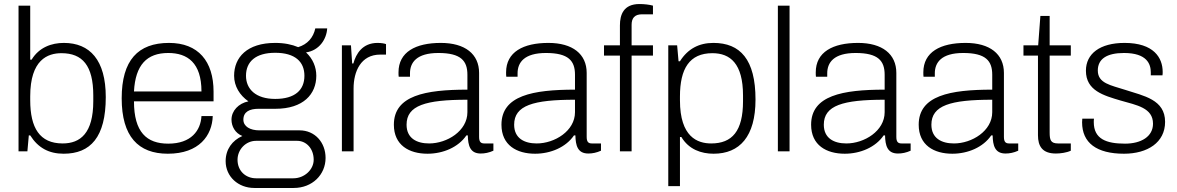

<svg xmlns="http://www.w3.org/2000/svg" viewBox="-20 -751 5843 953"><path d="M296 12C429 12 505 -70 505 -269C505 -453 426 -538 297 -538C236 -538 174 -516 137 -455H130V-723H72V0H116L123 -79H130C169 -17 223 12 296 12ZM291 -39C177 -39 130 -116 130 -254V-273C130 -455 217 -487 285 -487C389 -487 443 -426 443 -277V-249C443 -90 379 -39 291 -39Z M813 12C969 12 1033 -79 1036 -175H980C976 -103 929 -38 815 -38C708 -38 645 -95 645 -248H1040V-296C1040 -447 964 -538 819 -538C665 -538 584 -452 584 -263C584 -74 666 12 813 12ZM645 -297C652 -429 709 -488 815 -488C911 -488 980 -439 980 -297Z M1242 182H1438C1530 182 1596 116 1596 33C1596 -44 1543 -104 1467 -104H1267C1222 -104 1188 -123 1188 -157C1188 -197 1220 -211 1263 -211H1347C1486 -211 1550 -284 1550 -375C1550 -418 1533 -459 1499 -491C1564 -500 1601 -556 1604 -610H1545C1535 -564 1506 -531 1460 -517C1429 -530 1392 -538 1346 -538C1206 -538 1142 -466 1142 -375C1142 -323 1170 -278 1213 -248C1164 -238 1129 -201 1129 -157C1129 -124 1147 -90 1183 -76C1133 -54 1100 -10 1100 49C1100 126 1163 182 1242 182ZM1346 -260C1249 -260 1201 -309 1201 -375C1201 -445 1249 -489 1346 -489C1444 -489 1491 -445 1491 -375C1491 -304 1444 -260 1346 -260ZM1251 134C1200 134 1159 98 1159 42C1159 -9 1200 -52 1251 -52H1455C1500 -52 1537 -14 1537 42C1537 91 1491 134 1436 134Z M1677 0H1735V-312C1735 -396 1771 -480 1867 -480H1896V-532C1889 -535 1873 -538 1854 -538C1779 -538 1747 -484 1734 -436H1728L1722 -526H1677Z M2102 12C2179 12 2255 -20 2295 -79H2302C2303 -29 2313 11 2366 11C2386 11 2407 7 2429 -3V-39H2384C2366 -39 2358 -47 2358 -72V-389C2358 -483 2288 -538 2168 -538C2043 -538 1958 -493 1958 -392C1958 -383 1958 -376 1959 -370H2015V-387C2015 -441 2048 -488 2156 -488C2268 -488 2300 -449 2300 -380V-306C2091 -306 1935 -277 1935 -132C1935 -30 2011 12 2102 12ZM2110 -39C2048 -39 1998 -65 1998 -132C1998 -228 2093 -256 2300 -256V-194C2300 -101 2199 -39 2110 -39Z M2636 12C2713 12 2789 -20 2829 -79H2836C2837 -29 2847 11 2900 11C2920 11 2941 7 2963 -3V-39H2918C2900 -39 2892 -47 2892 -72V-389C2892 -483 2822 -538 2702 -538C2577 -538 2492 -493 2492 -392C2492 -383 2492 -376 2493 -370H2549V-387C2549 -441 2582 -488 2690 -488C2802 -488 2834 -449 2834 -380V-306C2625 -306 2469 -277 2469 -132C2469 -30 2545 12 2636 12ZM2644 -39C2582 -39 2532 -65 2532 -132C2532 -228 2627 -256 2834 -256V-194C2834 -101 2733 -39 2644 -39Z M3057 0H3115V-475H3221V-526H3115V-628C3115 -662 3131 -680 3167 -680H3221V-723C3203 -728 3178 -731 3154 -731C3075 -731 3057 -678 3057 -625V-526H2978V-475H3057Z M3297 173H3355V-71H3362C3399 -9 3461 12 3522 12C3651 12 3730 -73 3730 -257C3730 -456 3654 -538 3521 -538C3450 -538 3394 -509 3355 -447H3348L3341 -526H3297ZM3510 -39C3442 -39 3355 -71 3355 -253V-272C3355 -410 3402 -487 3516 -487C3604 -487 3668 -436 3668 -277V-249C3668 -100 3614 -39 3510 -39Z M3841 0H3899V-723H3841Z M4173 12C4250 12 4326 -20 4366 -79H4373C4374 -29 4384 11 4437 11C4457 11 4478 7 4500 -3V-39H4455C4437 -39 4429 -47 4429 -72V-389C4429 -483 4359 -538 4239 -538C4114 -538 4029 -493 4029 -392C4029 -383 4029 -376 4030 -370H4086V-387C4086 -441 4119 -488 4227 -488C4339 -488 4371 -449 4371 -380V-306C4162 -306 4006 -277 4006 -132C4006 -30 4082 12 4173 12ZM4181 -39C4119 -39 4069 -65 4069 -132C4069 -228 4164 -256 4371 -256V-194C4371 -101 4270 -39 4181 -39Z M4707 12C4784 12 4860 -20 4900 -79H4907C4908 -29 4918 11 4971 11C4991 11 5012 7 5034 -3V-39H4989C4971 -39 4963 -47 4963 -72V-389C4963 -483 4893 -538 4773 -538C4648 -538 4563 -493 4563 -392C4563 -383 4563 -376 4564 -370H4620V-387C4620 -441 4653 -488 4761 -488C4873 -488 4905 -449 4905 -380V-306C4696 -306 4540 -277 4540 -132C4540 -30 4616 12 4707 12ZM4715 -39C4653 -39 4603 -65 4603 -132C4603 -228 4698 -256 4905 -256V-194C4905 -101 4804 -39 4715 -39Z M5221 11C5243 11 5274 7 5295 -3V-39H5232C5195 -39 5190 -56 5190 -94V-475H5295V-526H5190V-672H5144L5133 -526H5060V-475H5132V-80C5132 -26 5153 11 5221 11Z M5559 12C5676 12 5763 -44 5763 -146C5763 -257 5657 -275 5565 -305C5494 -328 5429 -337 5429 -401C5429 -458 5473 -488 5559 -488C5673 -488 5692 -433 5692 -392V-377H5750C5751 -384 5751 -389 5751 -394C5751 -465 5706 -538 5562 -538C5439 -538 5370 -484 5370 -400C5370 -301 5458 -277 5542 -252C5622 -229 5703 -216 5703 -137C5703 -73 5644 -38 5564 -38C5471 -38 5409 -61 5409 -145C5409 -150 5409 -154 5410 -162H5352C5352 -156 5351 -149 5351 -144C5351 -42 5423 12 5559 12Z"/></svg>

Font: Archivo ExtraLight
Style: Regular
Weight: 200
Designer: Hector Gatti
Foundry: Omnibus-Type
Version: Version 2.001